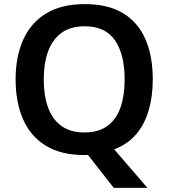

<svg xmlns="http://www.w3.org/2000/svg" viewBox="-20 -745 821 935"><path d="M724 -358Q724 -276 704 -207.5Q684 -139 642.5 -90.5Q601 -42 536 -18L698 170H534L408 9Q404 10 399 10Q394 10 390 10Q276 10 201.5 -36.5Q127 -83 91.5 -166Q56 -249 56 -359Q56 -469 93 -551.5Q130 -634 204.5 -679.5Q279 -725 393 -725Q506 -725 579.5 -680.5Q653 -636 688.5 -553.5Q724 -471 724 -358ZM193 -358Q193 -281 213.5 -223Q234 -165 278 -132.5Q322 -100 390 -100Q460 -100 503.5 -132Q547 -164 567 -222Q587 -280 587 -358Q587 -480 540 -548.5Q493 -617 393 -617Q323 -617 279 -584.5Q235 -552 214 -494Q193 -436 193 -358Z"/></svg>

Font: Noto Sans Hebrew Thin SemiBold
Style: Regular
Weight: 600
Version: Version 3.001